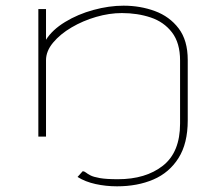

<svg xmlns="http://www.w3.org/2000/svg" viewBox="-20 -481 790 676"><path d="M392 175Q353 175 316.5 167Q280 159 253 142L271 122Q277 122 282.5 126.5Q288 131 298.5 136.5Q309 142 331.5 146Q354 150 395 150Q493 150 553.5 102.5Q614 55 614 -46V-268Q614 -330 585.5 -367Q557 -404 510.5 -419.5Q464 -435 409 -435Q365 -435 318.5 -421.5Q272 -408 232 -384.5Q192 -361 167 -331Q142 -301 142 -269V0H115V-449H142V-341Q164 -376 209 -403.5Q254 -431 309 -446Q364 -461 415 -461Q474 -461 525.5 -442Q577 -423 609 -381Q641 -339 641 -270V-57Q641 24 608.5 75.5Q576 127 520 151Q464 175 392 175Z"/></svg>

Font: Inconsolata ExtraExpanded ExtraLight
Style: Regular
Weight: 200
Width: 8
Monospace: yes
Designer: Raph Levien, Cyreal, Brenton Simpson
Foundry: Raph Levien, Cyreal, Google
Version: Version 3.100; ttfautohint (v1.8.4.7-5d5b)